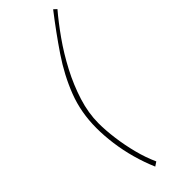

<svg xmlns="http://www.w3.org/2000/svg" viewBox="-253 -744 787 787"><g transform="rotate(-45 140.5 -350.0)"><path d="M49 -256Q49 -346 79 -424Q109 -502 159 -576Q209 -650 268 -726L281 -714Q246 -673 208.5 -620Q171 -567 139.5 -507Q108 -447 88.5 -385Q69 -323 69 -264Q69 -223 75.5 -174Q82 -125 94.5 -76.5Q107 -28 126 14L108 26Q89 -18 75.5 -66.5Q62 -115 55.5 -163.5Q49 -212 49 -256Z"/></g></svg>

Font: Raleway Thin Thin
Style: Italic
Weight: 250
Italic angle: -12°
Version: Version 4.026